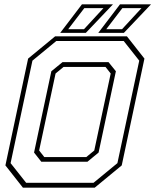

<svg xmlns="http://www.w3.org/2000/svg" viewBox="-20 -868 718 888"><path d="M86 0 5 -103 110 -597 235 -700H567L648 -597L543 -103L418 0ZM185 -141.5H379L416 -172L492 -528L468 -558.5H274L237 -528L161 -172ZM101 -22.5H412.5L523 -113.5L624 -587.5L552 -678.5H240.5L130 -587.5L29 -113.5ZM171 -120 137.5 -162.5 217.5 -538.5 269 -580.5H482L516 -538.5L436 -162.5L384.5 -120ZM434.5 -716 535 -848H678.5L553 -716ZM295.5 -733H368.5L458.5 -830.5H370ZM258.5 -716 359 -848H502.5L377 -716ZM471.5 -733H544.5L634.5 -830.5H546Z"/></svg>

Font: Tourney ExtraLight
Style: Italic
Weight: 250
Italic angle: -12°
Version: Version 1.015